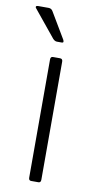

<svg xmlns="http://www.w3.org/2000/svg" viewBox="-97 -740 389 778"><g transform="rotate(10 98.0 -351.5)"><path d="M115 -574H95Q86 -574 78 -583L-11 -692Q-15 -696 -13.5 -699.5Q-12 -703 -6 -703H38Q50 -703 56 -692L119 -586Q125 -574 115 -574ZM80 -12V-498Q80 -510 90 -510H119Q130 -510 130 -498V-12Q130 0 120 0H90Q80 0 80 -12Z"/></g></svg>

Font: Rajdhani
Style: Regular
Weight: 400
Designer: Satya Rajpurohit, Jyotish Sonowal
Foundry: Indian Type Foundry
Version: Version 1.201 February 1, 2022